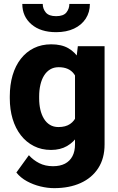

<svg xmlns="http://www.w3.org/2000/svg" viewBox="-20 -768 613 996"><path d="M383.8 -528.3H522.5V-19Q522.5 53.7 489.5 104.5Q456.5 155.3 397.9 181.6Q339.4 208 260.7 208Q226.6 208 189.5 199Q152.3 189.9 119.6 172.1Q86.9 154.3 64.9 127L129.9 37.1Q152.3 62.5 183.6 78.4Q214.8 94.2 254.9 94.2Q291.5 94.2 316.9 81.1Q342.3 67.9 355.7 42.5Q369.1 17.1 369.1 -19V-404.8ZM30.8 -257.8V-268.1Q30.8 -328.1 45.4 -377.7Q60.1 -427.2 88.1 -463.1Q116.2 -499 156 -518.6Q195.8 -538.1 245.6 -538.1Q299.3 -538.1 334.5 -517.8Q369.6 -497.6 391.6 -461.2Q413.6 -424.8 426.3 -375.7Q439 -326.7 446.8 -269.5V-252Q439 -197.3 424.3 -149.9Q409.7 -102.5 386.2 -66.7Q362.8 -30.8 327.9 -10.5Q293 9.8 244.6 9.8Q195.3 9.8 155.8 -10.3Q116.2 -30.3 88.1 -66.4Q60.1 -102.5 45.4 -151.4Q30.8 -200.2 30.8 -257.8ZM183.1 -268.1V-257.8Q183.1 -226.6 189.2 -199.7Q195.3 -172.9 207.8 -152.3Q220.2 -131.8 239 -120.4Q257.8 -108.9 283.2 -108.9Q320.3 -108.9 343.5 -124.8Q366.7 -140.6 377.7 -168.9Q388.7 -197.3 389.2 -234.9V-286.1Q389.2 -317.4 382.8 -342.3Q376.5 -367.2 364 -384.3Q351.6 -401.4 331.8 -410.4Q312 -419.4 284.2 -419.4Q259.3 -419.4 240.2 -408Q221.2 -396.5 208.5 -376Q195.8 -355.5 189.5 -327.9Q183.1 -300.3 183.1 -268.1ZM339.8 -747.6H446.3Q446.3 -704.6 424.8 -671.4Q403.3 -638.2 364 -619.6Q324.7 -601.1 271 -601.1Q190.4 -601.1 143.1 -641.8Q95.7 -682.6 95.7 -747.6H201.7Q201.7 -722.7 217.5 -703.4Q233.4 -684.1 271 -684.1Q309.1 -684.1 324.5 -703.4Q339.8 -722.7 339.8 -747.6Z"/></svg>

Font: Roboto ExtraBold
Style: Regular
Weight: 800
Designer: Christian Robertson
Foundry: Google
Version: Version 3.009; 2024